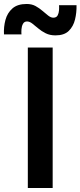

<svg xmlns="http://www.w3.org/2000/svg" viewBox="-61 -946 405 966"><path d="M79 0V-707H204V0ZM218 -768Q190 -768 169 -778.5Q148 -789 131.5 -803Q115 -817 101.5 -827.5Q88 -838 75 -838Q61 -838 54.5 -826Q48 -814 47 -798.5Q46 -783 47 -773H-41Q-43 -811 -33.5 -846Q-24 -881 1.5 -903.5Q27 -926 73 -926Q99 -926 118 -915.5Q137 -905 152.5 -891.5Q168 -878 181.5 -867.5Q195 -857 207 -857Q223 -857 229 -868.5Q235 -880 236 -894.5Q237 -909 236 -920H324Q325 -883 316.5 -848Q308 -813 285 -790.5Q262 -768 218 -768Z"/></svg>

Font: Onest SemiBold
Style: Regular
Weight: 600
Designer: Dmitri Voloshin, Andrey Kudryavtsev
Foundry: Dmitri Voloshin, Andrey Kudryavtsev
Version: Version 1.000;gftools[0.9.33]